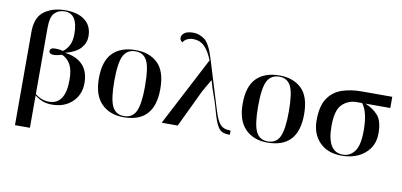

<svg xmlns="http://www.w3.org/2000/svg" viewBox="-86 -1056 3288 1570"><g transform="rotate(10 1558.0 -271.0)"><path d="M101 228H225V-41Q257 -16 290.5 -3Q324 10 369 10Q472 10 536.5 -51.5Q601 -113 601 -208Q601 -306 549 -360Q497 -414 404 -425V-426Q491 -450 529 -493Q567 -536 567 -591Q567 -676 509 -722.5Q451 -769 346 -769Q240 -769 170.5 -718.5Q101 -668 101 -546ZM340 -9Q279 -9 225 -52V-599Q225 -694 258 -726.5Q291 -759 341 -759Q450 -759 450 -590Q450 -532 430.5 -495Q411 -458 382 -438Q355 -444 341 -445Q327 -446 317 -446Q274 -446 274 -419Q274 -393 311 -393Q341 -393 380 -406Q426 -386 451 -341Q476 -296 476 -213Q476 -9 340 -9Z M963 10Q1220 10 1220 -269Q1220 -416 1151.5 -482Q1083 -548 969 -548Q844 -548 777 -480Q710 -412 710 -269Q710 -130 778.5 -60Q847 10 963 10ZM964 0Q896 0 867 -60Q838 -120 838 -269Q838 -422 868.5 -480Q899 -538 969 -538Q1033 -538 1063 -482Q1093 -426 1093 -269Q1093 -124 1064.5 -62Q1036 0 964 0Z M1279 0H1412L1559 -308Q1572 -330 1588.5 -360Q1605 -390 1618 -411H1621Q1641 -340 1660.5 -288Q1680 -236 1694 -183Q1720 -84 1746.5 -42Q1773 0 1830 0H1845V-35H1837Q1786 -35 1758.5 -65Q1731 -95 1705 -181L1582 -582Q1545 -706 1500 -738Q1455 -770 1408 -770Q1357 -770 1333.5 -752Q1310 -734 1310 -711Q1310 -688 1332 -677Q1345 -700 1371 -710Q1397 -720 1423 -718Q1475 -716 1511 -679Q1547 -642 1576 -570Z M2157 10Q2414 10 2414 -269Q2414 -416 2345.5 -482Q2277 -548 2163 -548Q2038 -548 1971 -480Q1904 -412 1904 -269Q1904 -130 1972.5 -60Q2041 10 2157 10ZM2158 0Q2090 0 2061 -60Q2032 -120 2032 -269Q2032 -422 2062.5 -480Q2093 -538 2163 -538Q2227 -538 2257 -482Q2287 -426 2287 -269Q2287 -124 2258.5 -62Q2230 0 2158 0Z M2773 10Q2891 10 2965.5 -53.5Q3040 -117 3040 -220Q3040 -324 3000 -369.5Q2960 -415 2893 -443H3099V-536H2844Q2757 -536 2684 -512Q2611 -488 2567 -424Q2523 -360 2523 -240Q2523 -127 2590 -58.5Q2657 10 2773 10ZM2782 0Q2651 0 2651 -215Q2651 -348 2701 -395.5Q2751 -443 2819 -443H2865Q2917 -378 2917 -223Q2917 -100 2879 -50Q2841 0 2782 0Z"/></g></svg>

Font: Noto Serif Display Semi
Style: Regular
Weight: 600
Designer: Monotype Design Team
Foundry: Monotype Imaging Inc.
Version: Version 1.900